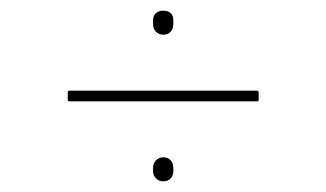

<svg xmlns="http://www.w3.org/2000/svg" viewBox="-20 -481 612 360"><path d="M110 -291Q107 -291 107 -294V-307Q107 -311 110 -311H462Q465 -311 465 -307V-294Q465 -291 462 -291ZM286 -141Q278 -141 272.5 -146.5Q267 -152 267 -160V-166Q267 -175 272.5 -180.5Q278 -186 286 -186Q295 -186 300 -180.5Q305 -175 305 -166V-160Q305 -152 300 -146.5Q295 -141 286 -141ZM286 -416Q278 -416 272.5 -421.5Q267 -427 267 -436V-443Q267 -452 272.5 -456.5Q278 -461 286 -461Q295 -461 300 -456.5Q305 -452 305 -443V-436Q305 -427 300 -421.5Q295 -416 286 -416Z"/></svg>

Font: Sofia Sans Semi Condensed Thin
Style: Regular
Weight: 250
Version: Version 4.100